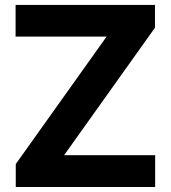

<svg xmlns="http://www.w3.org/2000/svg" viewBox="-20 -747 682 767"><path d="M43 0H599.8V-127.1H236.2L599.1 -636.4V-727.3H42.3V-600.9H405.9L43 -91.6Z"/></svg>

Font: RED Number
Style: Bold
Weight: 700
Designer: RED UED
Foundry: rsms
Version: Version 1.003;FEAKit 1.0